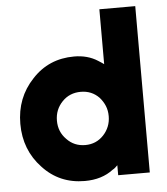

<svg xmlns="http://www.w3.org/2000/svg" viewBox="-52 -746 700 805"><g transform="rotate(-5 298.5 -344.0)"><path d="M288 -362Q241 -362 210 -330Q178 -297 178 -250Q178 -203 210 -171Q241 -138 288 -138Q334 -138 365 -171Q380 -187 388 -207Q396 -227 396 -250Q396 -274 388 -293.5Q380 -313 365 -330Q334 -362 288 -362ZM273 -512Q330 -512 372 -485Q379 -481 384.5 -477Q390 -473 396 -469V-700H547V0H414V-42Q409 -37 404 -32.5Q399 -28 393 -25Q345 12 273 12Q166 12 96 -64Q24 -140 24 -250Q24 -360 96 -436Q166 -512 273 -512Z"/></g></svg>

Font: Unageo
Style: ExtraBold
Weight: 800
Designer: Richard Sepsi
Foundry: Richard Sepsi
Version: Version 2.000